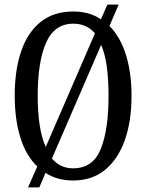

<svg xmlns="http://www.w3.org/2000/svg" viewBox="-20 -775 636 835"><path d="M142 -51Q93 -98 68.5 -177Q44 -256 44 -359Q44 -470 72 -552Q100 -634 156.5 -679.5Q213 -725 299 -725Q334 -725 364 -716.5Q394 -708 419 -691L447 -755H496L456 -662Q503 -615 527.5 -537Q552 -459 552 -358Q552 -247 522.5 -164.5Q493 -82 436.5 -36Q380 10 298 10Q229 10 178 -23L151 40H102ZM393 -630Q357 -672 299 -672Q217 -672 180.5 -589.5Q144 -507 144 -358Q144 -288 152.5 -231.5Q161 -175 179 -136ZM298 -43Q384 -43 418 -126.5Q452 -210 452 -358Q452 -429 444.5 -484.5Q437 -540 420 -580L206 -86Q241 -43 298 -43Z"/></svg>

Font: Noto Serif ExtraCondensed
Style: Regular
Weight: 400
Width: 2
Designer: Monotype Design Team
Foundry: Monotype Imaging Inc.
Version: Version 2.015